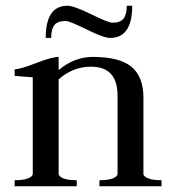

<svg xmlns="http://www.w3.org/2000/svg" viewBox="-20 -648 599 668"><path d="M363 -516Q341 -516 281.5 -545.5Q222 -575 208 -575Q180 -575 169 -560.5Q158 -546 158 -516H139Q139 -628 215 -628Q237 -628 297 -598.5Q357 -569 371 -569Q399 -569 410 -583.5Q421 -598 421 -628H440Q440 -516 363 -516ZM31 0V-21Q85 -21 94 -41V-379Q32 -384 31 -384V-407Q50 -407 105.5 -428.5Q161 -450 184 -450V-404Q238 -450 303 -450Q396 -450 437.5 -415.5Q479 -381 479 -308V-41Q488 -21 542 -21V0H326V-21Q380 -21 389 -41V-315Q389 -416 297 -416Q234 -416 184 -372V-41Q193 -21 247 -21V0Z"/></svg>

Font: Judson
Style: Regular
Weight: 400
Version: Version 20110429